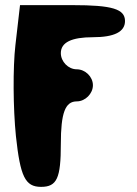

<svg xmlns="http://www.w3.org/2000/svg" viewBox="-20 -778 535 748"><path d="M40 -602C30 -516 31 -356 42 -248C59 -90 78 -50 140 -50C202 -50 217 -84 217 -217C217 -338 234 -383 279 -383C312 -383 342 -413 342 -446C342 -479 312 -508 279 -508C246 -508 217 -538 217 -571C217 -613 259 -633 342 -633C425 -633 467 -654 467 -696C467 -743 417 -758 263 -758H58Z"/></svg>

Font: Hussar Skorodowane
Style: Bold
Weight: 700
Foundry: Cannot Into Space Fonts
Version: Version 0.892